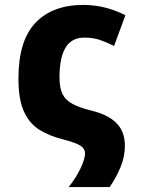

<svg xmlns="http://www.w3.org/2000/svg" viewBox="-20 -580 603 781"><path d="M259 181Q289 144 307.5 105Q326 66 326 44Q326 25 308 13Q290 1 233 -14Q181 -27 140.5 -52Q100 -77 77.5 -126Q55 -175 55 -260Q55 -415 124.5 -487.5Q194 -560 319 -560Q408 -560 490 -518L444 -393Q412 -409 385 -418Q358 -427 323 -427Q271 -427 246.5 -386Q222 -345 222 -265Q222 -222 234.5 -197Q247 -172 275.5 -157Q304 -142 352 -130Q419 -114 453.5 -79.5Q488 -45 488 13Q488 57 470.5 99.5Q453 142 426 181Z"/></svg>

Font: Noto Sans Mono SemiCondensed Black
Style: Regular
Weight: 900
Width: 4
Designer: Monotype Design Team
Foundry: Monotype Imaging Inc.
Version: Version 2.014; ttfautohint (v1.8.4.7-5d5b)